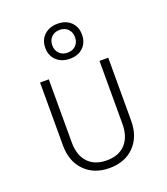

<svg xmlns="http://www.w3.org/2000/svg" viewBox="-149 -918 897 1032"><g transform="rotate(-20 300.0 -402.5)"><path d="M300 10Q212 10 158.5 -44.5Q105 -99 105 -190V-550H155V-190Q155 -116 193 -75Q231 -34 300 -34Q369 -34 407 -75Q445 -116 445 -190V-550H495V-190Q495 -99 442 -44.5Q389 10 300 10ZM301 -615Q254 -615 224.5 -642.5Q195 -670 195 -715Q195 -760 224.5 -787.5Q254 -815 301 -815Q348 -815 376.5 -787.5Q405 -760 405 -715Q405 -670 376.5 -642.5Q348 -615 301 -615ZM300 -650Q329 -650 347 -668Q365 -686 365 -715Q365 -744 347 -762Q329 -780 300 -780Q271 -780 253 -762Q235 -744 235 -715Q235 -686 253 -668Q271 -650 300 -650Z"/></g></svg>

Font: Tiny Thin
Style: Regular
Weight: 100
Monospace: yes
Designer: Philipp Nurullin, Konstantin Bulenkov
Foundry: JetBrains
Version: Version 2.251; ttfautohint (v1.8.4.7-5d5b)